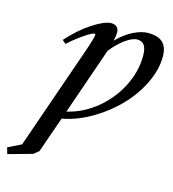

<svg xmlns="http://www.w3.org/2000/svg" viewBox="-199 -538 777 861"><g transform="rotate(15 189.5 -108.0)"><path d="M-86.9 236.3 -95.2 207 -33.7 176.8 133.3 -303.2Q156.2 -369.6 156.2 -382.8Q156.2 -386.7 151.4 -386.7Q146 -386.7 132.6 -379.6Q119.1 -372.6 93.3 -354Q67.4 -335.4 37.1 -308.6L21 -322.8Q71.8 -379.9 127 -415.8Q182.1 -451.7 212.4 -451.7Q229.5 -451.7 238.8 -442.6Q248 -433.6 248 -417Q248 -402.3 242.2 -378.4Q279.8 -416.5 317.1 -434.3Q354.5 -452.1 383.3 -452.1Q429.2 -452.1 451.7 -431.4Q474.1 -410.6 474.1 -365.7Q474.1 -289.6 424.1 -206.3Q374 -123 285.2 -59.6Q195.8 3.9 107.4 19.5L49.3 186L25.4 205.1ZM219.7 -303.7 120.1 -16.6Q193.4 -33.2 255.1 -83.7Q316.9 -134.3 352.3 -204.1Q387.7 -273.9 387.7 -346.2Q387.7 -380.9 376.7 -396Q365.7 -411.1 344.2 -411.1Q321.8 -411.1 290 -388.4Q258.3 -365.7 227.5 -327.1Q222.7 -311.5 219.7 -303.7Z"/></g></svg>

Font: Elstob 10pt Medium
Style: Italic
Weight: 500
Italic angle: -20°
Designer: Peter S. Baker
Version: Version 1.015